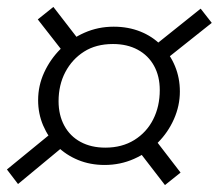

<svg xmlns="http://www.w3.org/2000/svg" viewBox="-24 -651 631 554"><path d="M28 -120 -4 -162 128 -270 168 -236ZM85 -595 130 -631 215 -521 167 -490ZM280 -225Q328 -225 363.5 -247Q399 -269 418 -306.5Q437 -344 437 -391Q437 -431 420.5 -461Q404 -491 373.5 -507.5Q343 -524 302 -524Q253 -524 218.5 -502Q184 -480 164.5 -443Q145 -406 145 -359Q145 -319 161.5 -288.5Q178 -258 208.5 -241.5Q239 -225 280 -225ZM278 -175Q236 -175 201 -189.5Q166 -204 140.5 -229.5Q115 -255 100.5 -289Q86 -323 86 -362Q86 -404 103.5 -442Q121 -480 150.5 -509.5Q180 -539 219.5 -556.5Q259 -574 304 -574Q346 -574 381 -560Q416 -546 441.5 -520Q467 -494 481 -460Q495 -426 495 -387Q495 -346 478 -307.5Q461 -269 431.5 -239.5Q402 -210 362.5 -192.5Q323 -175 278 -175ZM452 -117 368 -226 417 -257 497 -153ZM587 -585 455 -480 415 -514 555 -626Z"/></svg>

Font: Roboto Serif 20pt ExtraLight
Style: Italic
Weight: 250
Italic angle: -10°
Version: Version 1.007